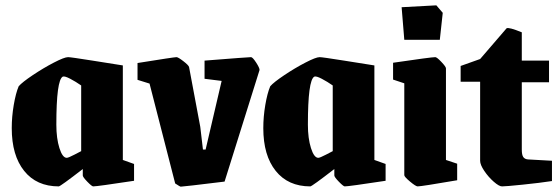

<svg xmlns="http://www.w3.org/2000/svg" viewBox="-20 -686 2093 719"><path d="M24 -206Q24 -249 31.5 -293Q39 -337 50 -363Q63 -378 102.5 -404.5Q142 -431 181.5 -451.5Q221 -472 235 -472Q245 -472 326.5 -459Q408 -446 440 -441V-87L482 -72V-9Q344 12 329 12Q324 12 307 -5.5Q290 -23 290 -29V-53Q206 12 200 12Q117 12 70.5 -46Q24 -104 24 -206ZM284 -120V-366Q264 -380 243 -391Q222 -402 215 -399Q191 -386 191 -219Q191 -168 202.5 -131.5Q214 -95 230 -95Q236 -95 259 -107Q282 -119 284 -120Z M636 1 540 -373 495 -387V-450Q632 -472 641 -472Q647 -472 666.5 -457Q686 -442 688 -435L730 -211L740 -126H750L810 -383L746 -391V-459Q910 -472 920 -472Q926 -472 939 -452Q952 -432 952 -424L821 -6Q666 13 657 13Q654 13 636 1Z M966 -206Q966 -249 973.5 -293Q981 -337 992 -363Q1005 -378 1044.5 -404.5Q1084 -431 1123.5 -451.5Q1163 -472 1177 -472Q1187 -472 1268.5 -459Q1350 -446 1382 -441V-87L1424 -72V-9Q1286 12 1271 12Q1266 12 1249 -5.5Q1232 -23 1232 -29V-53Q1148 12 1142 12Q1059 12 1012.5 -46Q966 -104 966 -206ZM1226 -120V-366Q1206 -380 1185 -391Q1164 -402 1157 -399Q1133 -386 1133 -219Q1133 -168 1144.5 -131.5Q1156 -95 1172 -95Q1178 -95 1201 -107Q1224 -119 1226 -120Z M1494 -30V-374L1452 -388V-451Q1595 -472 1610 -472Q1616 -472 1633 -454Q1650 -436 1650 -430V-87L1692 -73V-11Q1558 12 1544 12Q1537 12 1515.5 -6Q1494 -24 1494 -30ZM1494 -537 1484 -659 1614 -666 1638 -638 1627 -537Z M1778 -84V-380H1705V-439L1778 -465L1877 -580Q1885 -585 1934 -565V-459H2036V-378H1934V-126Q1934 -106 1939.5 -98Q1945 -90 1957 -89L2047 -84V-8Q2001 -1 1937.5 5.5Q1874 12 1860 12Q1849 12 1829 -5.5Q1809 -23 1793.5 -46Q1778 -69 1778 -84Z"/></svg>

Font: Grenze ExtraBold
Style: Regular
Weight: 800
Designer: Renata Polastri
Foundry: Omnibus-Type
Version: Version 1.002; ttfautohint (v1.8)